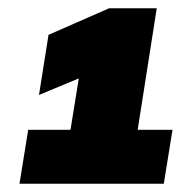

<svg xmlns="http://www.w3.org/2000/svg" viewBox="-20 -725 436 463"><path d="M27 -282ZM27 -282 48 -412H150L170 -536L74 -496L97 -641L243 -705H358L312 -412H396L375 -282Z"/></svg>

Font: Winston Black
Style: Italic
Weight: 900
Italic angle: -9°
Designer: Original fonts by Vernon Adams / Changes by Cristiano Sobral
Foundry: VOriginal fonts by Vernon Adams / Changes by Cristiano Sobral
Version: Version 2.503;July 17, 2020;FontCreator 13.0.0.2655 64-bit